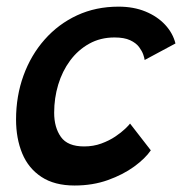

<svg xmlns="http://www.w3.org/2000/svg" viewBox="-20 -568 561 592"><path d="M445 -104.5Q428 -79.5 393.8 -54.5Q359.5 -29.5 312.8 -12.8Q266 4 210 4Q148 4 107.8 -22.5Q67.5 -49 48.5 -95Q29.5 -141 29.5 -199.5Q29.5 -272 52.5 -335.2Q75.5 -398.5 117.8 -446.2Q160 -494 217.8 -520.8Q275.5 -547.5 345.5 -547.5Q392 -547.5 428.5 -532.5Q465 -517.5 489 -491.8Q513 -466 521 -434L426 -383Q425.5 -388.5 421.8 -399.5Q418 -410.5 408.8 -423Q399.5 -435.5 381.2 -444Q363 -452.5 333 -452.5Q289.5 -452.5 255 -433.2Q220.5 -414 196.2 -381.2Q172 -348.5 159.5 -307Q147 -265.5 147 -220.5Q147 -175 167.8 -145.8Q188.5 -116.5 239.5 -116.5Q268 -116.5 292.5 -125.5Q317 -134.5 335.5 -147Q354 -159.5 365.8 -170.8Q377.5 -182 381 -187Z"/></svg>

Font: Grandstander Thin Medium
Style: Italic
Weight: 500
Italic angle: -15°
Version: Version 1.200